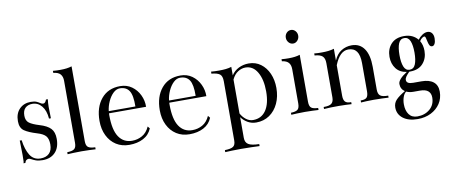

<svg xmlns="http://www.w3.org/2000/svg" viewBox="-71 -926 3336 1414"><g transform="rotate(-10 1597.5 -219.5)"><path d="M182.6 11.2Q151.9 11.2 132.6 4.2Q113.3 -2.9 101.6 -9.8Q89.8 -16.6 80.6 -16.6Q72.3 -16.6 64.2 -10.7Q56.2 -4.9 52.7 9.3H38.1Q40.5 7.8 41.7 -4.2Q43 -16.1 42.7 -51.8Q42.5 -87.4 40.5 -160.2H54.7Q64.5 -88.4 91.3 -46.1Q118.2 -3.9 169.4 -3.9Q210.9 -3.9 234.1 -26.6Q257.3 -49.3 257.3 -93.8Q257.3 -134.3 240 -155.5Q222.7 -176.8 176.3 -190.4Q114.3 -209 83 -230.7Q51.8 -252.4 51.8 -302.7Q51.8 -360.4 84.5 -393.6Q117.2 -426.8 168.9 -426.8Q196.8 -426.8 212.4 -419.7Q228 -412.6 238 -405.5Q248 -398.4 258.8 -398.4Q274.4 -398.4 283.2 -424.3H296.9Q293.5 -399.4 293.2 -367.7Q293 -335.9 294.9 -282.2H280.8Q276.4 -342.3 248.3 -376.5Q220.2 -410.6 178.2 -410.6Q145 -410.6 125.2 -391.8Q105.5 -373 105.5 -334.5Q105.5 -297.4 128.7 -280Q151.9 -262.7 203.6 -247.1Q259.8 -230.5 285.4 -203.6Q311 -176.8 311 -125.5Q311 -60.5 276.6 -24.7Q242.2 11.2 182.6 11.2Z M370.1 0V-15.1Q408.2 -16.1 423.3 -27.8Q438.5 -39.6 438.5 -73.2V-537.6Q438.5 -567.9 423.1 -586.2Q407.7 -604.5 370.1 -608.4V-623.5Q385.7 -622.1 399.4 -621.6Q413.1 -621.1 426.8 -621.1Q450.7 -621.1 471.9 -623.8Q493.2 -626.5 511.2 -632.3V-73.2Q511.2 -39.6 526.4 -27.8Q541.5 -16.1 579.6 -15.1V0Q564.5 -1 534.7 -2.2Q504.9 -3.4 475.1 -3.4Q445.3 -3.4 415.5 -2.2Q385.7 -1 370.1 0Z M831.1 11.2Q774.9 11.2 732.9 -15.6Q690.9 -42.5 667.5 -90.3Q644 -138.2 644 -200.2Q644 -302.2 695.6 -364.5Q747.1 -426.8 837.4 -426.8Q887.2 -426.8 924.1 -400.4Q960.9 -374 981 -332Q1001 -290 1000 -243.7H722.7Q722.2 -238.3 722.2 -228.5Q722.2 -119.6 757.1 -67.4Q792 -15.1 856 -15.1Q897 -15.1 931.6 -34.7Q966.3 -54.2 986.3 -98.6L999.5 -82.5Q980.5 -35.6 935.8 -12.2Q891.1 11.2 831.1 11.2ZM832.5 -411.1Q806.2 -411.1 783 -388.9Q759.8 -366.7 743.9 -331.8Q728 -296.9 723.6 -259.8H922.9Q924.3 -343.8 902.1 -377.4Q879.9 -411.1 832.5 -411.1Z M1281.7 11.2Q1225.6 11.2 1183.6 -15.6Q1141.6 -42.5 1118.2 -90.3Q1094.7 -138.2 1094.7 -200.2Q1094.7 -302.2 1146.2 -364.5Q1197.8 -426.8 1288.1 -426.8Q1337.9 -426.8 1374.8 -400.4Q1411.6 -374 1431.6 -332Q1451.7 -290 1450.7 -243.7H1173.3Q1172.9 -238.3 1172.9 -228.5Q1172.9 -119.6 1207.8 -67.4Q1242.7 -15.1 1306.6 -15.1Q1347.7 -15.1 1382.3 -34.7Q1417 -54.2 1437 -98.6L1450.2 -82.5Q1431.2 -35.6 1386.5 -12.2Q1341.8 11.2 1281.7 11.2ZM1283.2 -411.1Q1256.8 -411.1 1233.6 -388.9Q1210.4 -366.7 1194.6 -331.8Q1178.7 -296.9 1174.3 -259.8H1373.5Q1375 -343.8 1352.8 -377.4Q1330.6 -411.1 1283.2 -411.1Z M1516.1 186.5V171.4Q1561.5 170.4 1578.9 158.4Q1596.2 146.5 1596.2 113.3V-329.6Q1596.2 -368.7 1578.1 -382.6Q1560.1 -396.5 1516.1 -400.4V-415.5Q1529.8 -414.1 1545.2 -413.6Q1560.5 -413.1 1576.2 -413.1Q1603 -413.1 1626.2 -415.5Q1649.4 -418 1668.9 -424.3V-360.8Q1689.5 -392.6 1723.9 -409.7Q1758.3 -426.8 1798.8 -426.8Q1850.1 -426.8 1888.4 -398.4Q1926.8 -370.1 1948 -322Q1969.2 -273.9 1969.2 -213.9Q1969.2 -149.9 1945.6 -98.9Q1921.9 -47.9 1879.2 -18.3Q1836.4 11.2 1779.8 11.2Q1744.6 11.2 1715.8 -5.6Q1687 -22.5 1668.9 -47.9V106.9Q1668.9 141.1 1692.6 155.8Q1716.3 170.4 1772.9 171.4V186.5Q1751.5 185.5 1711.9 184.3Q1672.4 183.1 1634.3 183.1Q1597.2 183.1 1565.2 184.3Q1533.2 185.5 1516.1 186.5ZM1769.5 -401.4Q1741.2 -401.4 1713.9 -384Q1686.5 -366.7 1668.9 -329.6V-75.7Q1684.1 -47.4 1708 -29.1Q1731.9 -10.7 1759.8 -10.7Q1822.3 -10.7 1856.4 -60.5Q1890.6 -110.4 1890.6 -202.1Q1890.6 -291 1858.6 -346.2Q1826.7 -401.4 1769.5 -401.4Z M2043 0V-15.1Q2079.1 -16.1 2093.5 -27.8Q2107.9 -39.6 2107.9 -73.2V-329.6Q2107.9 -359.9 2093.3 -377.7Q2078.6 -395.5 2043 -400.4V-415.5Q2058.6 -414.1 2072 -413.6Q2085.4 -413.1 2097.7 -413.1Q2147.5 -413.1 2180.7 -424.3V-73.2Q2180.7 -39.6 2195.3 -27.8Q2210 -16.1 2246.6 -15.1V0Q2231.9 -1 2202.9 -2.2Q2173.8 -3.4 2145 -3.4Q2116.2 -3.4 2086.9 -2.2Q2057.6 -1 2043 0ZM2148.4 -514.2Q2128.9 -514.2 2115.2 -529.5Q2101.6 -544.9 2101.6 -565.4Q2101.6 -586.4 2115.2 -601.1Q2128.9 -615.7 2148.4 -615.7Q2167 -615.7 2180.7 -601.1Q2194.3 -586.4 2194.3 -565.4Q2194.3 -544.9 2180.7 -529.5Q2167 -514.2 2148.4 -514.2Z M2287.6 0V-15.1Q2330.6 -14.6 2346.9 -28.3Q2363.3 -42 2363.3 -73.2V-329.6Q2363.3 -365.7 2346.2 -381.6Q2329.1 -397.5 2287.6 -400.4V-415.5Q2301.8 -413.6 2316.7 -413.3Q2331.5 -413.1 2346.7 -413.1Q2370.1 -413.1 2392.8 -415.5Q2415.5 -418 2436 -424.3V-336.4Q2456.1 -383.3 2491.2 -405Q2526.4 -426.8 2568.8 -426.8Q2629.4 -426.8 2662.1 -379.6Q2694.8 -332.5 2694.8 -243.7V-73.2Q2694.8 -40.5 2711.2 -27.6Q2727.5 -14.6 2770.5 -15.1V0Q2754.4 -1 2722.2 -2.2Q2689.9 -3.4 2659.2 -3.4Q2630.9 -3.4 2604.5 -2.2Q2578.1 -1 2564.5 0V-15.1Q2598.1 -14.6 2610.1 -27.6Q2622.1 -40.5 2622.1 -73.2V-283.2Q2622.1 -344.2 2601.3 -372.6Q2580.6 -400.9 2539.1 -400.9Q2475.1 -400.9 2436 -301.3V-73.2Q2436 -42 2448.5 -28.3Q2460.9 -14.6 2493.7 -15.1V0Q2475.1 -1 2450.7 -2.2Q2426.3 -3.4 2398.9 -3.4Q2369.1 -3.4 2339.8 -2.7Q2310.5 -2 2287.6 0Z M2959.5 -161.6Q2956.5 -161.6 2953.6 -161.6Q2936 -143.6 2927 -130.9Q2918 -118.2 2918 -106Q2918 -76.2 2967.8 -76.2H3029.3Q3087.4 -76.2 3118.4 -51.5Q3149.4 -26.9 3149.4 21.5Q3149.4 71.8 3124 110.4Q3098.6 148.9 3054.9 170.9Q3011.2 192.9 2955.1 192.9Q2886.7 192.9 2846.4 162.1Q2806.2 131.3 2806.2 80.6Q2806.2 46.9 2828.9 23.4Q2851.6 0 2897 -26.4Q2866.2 -46.9 2866.2 -85Q2866.2 -119.1 2935.5 -163.1Q2883.8 -170.4 2856.4 -206.5Q2829.1 -242.7 2829.1 -293.9Q2829.1 -351.6 2863 -389.2Q2897 -426.8 2960.4 -426.8Q2995.1 -426.8 3020.8 -414.6Q3046.4 -402.3 3063 -381.3Q3077.1 -400.9 3096.9 -413.8Q3116.7 -426.8 3135.7 -426.8Q3155.8 -426.8 3168 -412.1Q3180.2 -397.5 3180.2 -371.6Q3180.2 -347.2 3172.6 -332Q3165 -316.9 3152.3 -316.9Q3139.2 -316.9 3133.1 -329.1Q3127 -341.3 3123.8 -357.4Q3120.6 -373.5 3117.2 -385.7Q3113.8 -397.9 3106.4 -397.9Q3102.1 -397.9 3091.6 -391.4Q3081.1 -384.8 3071.8 -369.1Q3090.8 -336.9 3090.8 -293.9Q3090.8 -237.3 3057.1 -199.5Q3023.4 -161.6 2959.5 -161.6ZM2959.5 -175.3Q2990.2 -175.3 3003.2 -207.3Q3016.1 -239.3 3016.1 -293.9Q3016.1 -348.6 3003.2 -380.4Q2990.2 -412.1 2959.5 -412.1Q2929.7 -412.1 2916.7 -380.9Q2903.8 -349.6 2903.8 -293.9Q2903.8 -239.3 2916.7 -207.3Q2929.7 -175.3 2959.5 -175.3ZM2872.6 67.9Q2872.6 115.2 2893.8 144.3Q2915 173.3 2956.5 173.3Q3011.7 173.3 3049.6 141.1Q3087.4 108.9 3087.4 54.2Q3087.4 23.4 3067.9 6.3Q3048.3 -10.7 3007.3 -10.7H2958Q2927.7 -10.7 2905.8 -21.5Q2890.1 -10.7 2881.3 14.4Q2872.6 39.6 2872.6 67.9Z"/></g></svg>

Font: Bacasime Antique
Style: Regular
Weight: 400
Designer: The DocRepair Project, Claus Eggers Sørensen
Foundry: Google
Version: Version 2.000